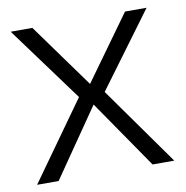

<svg xmlns="http://www.w3.org/2000/svg" viewBox="-65 -593 633 655"><g transform="rotate(-10 251.0 -265.0)"><path d="M411.9 0 249.3 -236.2 86.5 0H11.9L204.7 -270.1L13.8 -530H89L249.6 -307.6L409.9 -530H484.6L294 -271.9L487.1 0Z"/></g></svg>

Font: Roundo Variable
Style: Regular
Weight: 200
Designer: Shiva Nallaperumal
Foundry: Indian Type Foundry
Version: Version 2.000